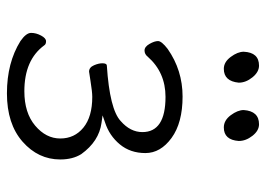

<svg xmlns="http://www.w3.org/2000/svg" viewBox="-124 -612 749 540"><g transform="rotate(90 250.0 -341.5)"><path d="M95 -25Q72 -41 72 -55Q72 -69 79.5 -83Q87 -97 95.5 -97Q104 -97 107 -92Q148 -36 236 -36Q297 -36 333 -66.5Q369 -97 369 -137Q369 -177 338.5 -202Q308 -227 252 -227Q238 -227 207 -222L181 -218Q169 -218 163 -232Q157 -246 157.5 -257Q158 -268 164 -268Q287 -276 320 -307Q351 -334 351 -368Q351 -433 252 -433Q183 -433 139 -383Q132 -374 121.5 -374Q111 -374 103 -388Q95 -402 95 -412Q95 -422 117 -439Q177 -481 251 -481Q325 -481 367.5 -450Q410 -419 410 -376.5Q410 -334 385.5 -304.5Q361 -275 324 -263L304 -256L325 -253Q377 -246 413 -196Q428 -172 428 -137Q428 -75 378 -31Q328 13 242 13Q156 13 95 -25ZM157 -257ZM413 -196ZM173 -597Q154 -597 139.5 -616.5Q125 -636 125 -653Q127 -696 164 -696Q182 -696 197 -677.5Q212 -659 212 -639Q208 -597 173 -597ZM212 -639ZM338 -597Q318 -597 303.5 -616.5Q289 -636 289 -653Q292 -696 329 -696Q347 -696 361.5 -677.5Q376 -659 376 -639Q373 -597 338 -597ZM289 -653ZM376 -639Z"/></g></svg>

Font: LXGW WenKai Mono TC Light
Style: Regular
Weight: 300
Designer: LXGW / Fontworks Inc.
Foundry: LXGW / Fontworks Inc.
Version: Version 1.330